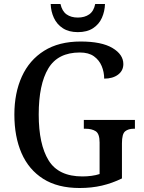

<svg xmlns="http://www.w3.org/2000/svg" viewBox="-20 -932 719 962"><path d="M379 10Q269 10 196.5 -36Q124 -82 88 -164.5Q52 -247 52 -358Q52 -466 89.5 -548.5Q127 -631 201 -677.5Q275 -724 384 -724Q489 -724 543.5 -691.5Q598 -659 598 -611Q598 -578 571.5 -558Q545 -538 502 -538Q502 -571 489.5 -601Q477 -631 450.5 -650Q424 -669 380 -669Q270 -669 222 -589Q174 -509 174 -358Q174 -209 223.5 -128.5Q273 -48 393 -48Q416 -48 438.5 -51Q461 -54 479 -60V-218Q479 -262 459.5 -274.5Q440 -287 408 -287H400V-331H656V-287H650Q623 -287 607 -274Q591 -261 591 -214V-38Q542 -14 490.5 -2Q439 10 379 10ZM370 -771Q325 -771 295 -790.5Q265 -810 250 -842.5Q235 -875 234 -912H283Q291 -876 313.5 -860Q336 -844 370 -844Q404 -844 427 -860Q450 -876 457 -912H506Q505 -875 490.5 -842.5Q476 -810 446 -790.5Q416 -771 370 -771Z"/></svg>

Font: Noto Serif Georgian SemiCondensed Medium
Style: Regular
Weight: 500
Width: 4
Designer: Monotype Design Team, Akaki Razmadze
Foundry: Google LLC
Version: Version 2.003; ttfautohint (v1.8.4.7-5d5b)